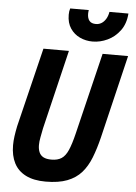

<svg xmlns="http://www.w3.org/2000/svg" viewBox="-61 -966 728 1028"><g transform="rotate(5 302.5 -452.5)"><path d="M223 15Q159 15 116.5 -6.5Q74 -28 53.5 -68Q33 -108 33 -164Q33 -187 36.5 -212.5Q40 -238 46 -267L150 -693H287L185 -268Q180 -242 175.5 -219Q171 -196 171 -177Q171 -155 178 -138.5Q185 -122 201 -113.5Q217 -105 244 -105Q277 -105 298 -118.5Q319 -132 333.5 -165Q348 -198 362 -256L468 -693H605L498 -246Q483 -185 464 -136.5Q445 -88 415.5 -54.5Q386 -21 339.5 -3Q293 15 223 15ZM408 -754Q372 -754 340.5 -768.5Q309 -783 289 -812.5Q269 -842 269 -886Q269 -906 274 -920H374Q373 -915 372.5 -910.5Q372 -906 372 -900Q372 -876 383 -862.5Q394 -849 418 -849Q434 -849 447.5 -857Q461 -865 471 -881Q481 -897 485 -920H587Q583 -865 555.5 -828Q528 -791 488.5 -772.5Q449 -754 408 -754Z"/></g></svg>

Font: Ubuntu Sans Mono
Style: Italic
Weight: 400
Italic angle: -13.5°
Monospace: yes
Designer: Dalton Maag Ltd
Foundry: Dalton Maag Ltd
Version: Version 1.006